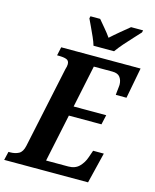

<svg xmlns="http://www.w3.org/2000/svg" viewBox="-154 -1021 894 1110"><g transform="rotate(15 292.5 -465.5)"><path d="M-20 0 -8 -51H2Q31 -51 53 -62.5Q75 -74 83 -112L186 -598Q192 -616 192 -629Q192 -651 174.5 -657Q157 -663 130 -663H119L130 -714H605L570 -530H506Q506 -534 507.5 -547.5Q509 -561 510.5 -574.5Q512 -588 512 -591Q512 -618 498.5 -636.5Q485 -655 452 -655H341L288 -402H483L470 -344H275L215 -59H348Q389 -59 413 -83.5Q437 -108 448 -141L463 -184H527L482 0ZM308 -771Q302 -792 290 -819Q278 -846 265.5 -872.5Q253 -899 244 -918L247 -931H305Q319 -914 342 -887Q365 -860 380 -838Q404 -860 436.5 -887Q469 -914 490 -931H562L559 -918Q542 -899 518.5 -874Q495 -849 471.5 -822Q448 -795 431 -771Z"/></g></svg>

Font: Noto Serif Condensed
Style: Bold Italic
Weight: 700
Width: 3
Italic angle: -12°
Designer: Monotype Design Team
Foundry: Monotype Imaging Inc.
Version: Version 2.014